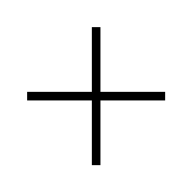

<svg xmlns="http://www.w3.org/2000/svg" viewBox="-82 -604 663 663"><g transform="rotate(-45 250.0 -272.0)"><path d="M92 -93 71 -114 229 -272 71 -430 92 -451 250 -293 408 -451 429 -430 271 -272 429 -114 408 -93 250 -251Z"/></g></svg>

Font: Spectral ExtraLight
Style: Regular
Weight: 275
Designer: Jean-Baptiste Levee
Foundry: Production Type
Version: Version 2.001